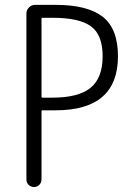

<svg xmlns="http://www.w3.org/2000/svg" viewBox="-20 -750 540 770"><path d="M85.9 -30.3V-695.3Q85.9 -710 96.2 -720.2Q106.4 -730.5 121.1 -730.5H203.1Q331.1 -730.5 392.1 -682.6Q453.1 -634.8 453.1 -524.4Q453.1 -307.6 203.1 -307.6H150.4Q146.5 -307.6 146.5 -303.7V-30.3Q146.5 -17.6 137.7 -8.8Q128.9 0 116.2 0Q103.5 0 94.7 -8.8Q85.9 -17.6 85.9 -30.3ZM146.5 -362.3Q146.5 -358.4 150.4 -358.4H190.4Q294.9 -358.4 343.3 -397.9Q391.6 -437.5 391.6 -524.4Q391.6 -610.4 344.7 -644.5Q297.9 -678.7 190.4 -678.7H150.4Q146.5 -678.7 146.5 -674.8Z"/></svg>

Font: Gen Jyuu Gothic L Monospace Light
Style: Regular
Weight: 300
Designer: [Source Han Sans]
Ryoko NISHIZUKA  (kana & ideographs); Paul D. Hunt (Latin, Greek & Cyrillic); Wenlong ZHANG  (bopomofo
Version: Version 1.002.20150607